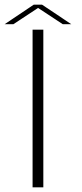

<svg xmlns="http://www.w3.org/2000/svg" viewBox="-33 -802 350 822"><path d="M106.5 0H152.5V-675H106.5ZM-13 -698.5H24.5L130 -768L235.5 -698.5H272L147 -782H111.5Z"/></svg>

Font: Anybody Expanded ExtraLight
Style: Regular
Weight: 250
Width: 7
Version: Version 1.113;gftools[0.9.25]